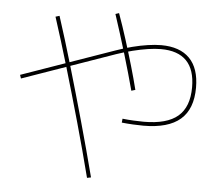

<svg xmlns="http://www.w3.org/2000/svg" viewBox="-57 -857 1113 972"><g transform="rotate(5 500.0 -370.5)"><path d="M681 -236Q659 -236 629.5 -237.5Q600 -239 571 -242L573 -262Q600 -259 629 -257.5Q658 -256 681 -256Q799 -256 854.5 -303.5Q910 -351 910 -451Q910 -630 736 -630Q707 -630 670.5 -624.5Q634 -619 594 -609Q554 -599 513 -585L43 -420L37 -438L507 -603Q549 -618 590 -628.5Q631 -639 668.5 -644.5Q706 -650 736 -650Q831 -650 880.5 -599.5Q930 -549 930 -451Q930 -342 868.5 -289Q807 -236 681 -236ZM420 52Q385 -85 345.5 -225.5Q306 -366 266.5 -499.5Q227 -633 190 -747L210 -753Q247 -639 286 -506Q325 -373 364.5 -232Q404 -91 440 48ZM605 -407Q583 -490 553 -590Q523 -690 491 -787L509 -793Q532 -729 553 -662.5Q574 -596 592.5 -532.5Q611 -469 625 -413Z"/></g></svg>

Font: M PLUS 1 Thin
Style: Regular
Weight: 100
Designer: Coji Morishita
Foundry: UNDERFOREST DESIGN
Version: Version 1.001